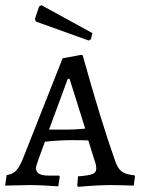

<svg xmlns="http://www.w3.org/2000/svg" viewBox="-22 -721 548 748"><path d="M499 2 504 -34 502 -38C479.3 -40 462.8 -44.8 452.5 -52.5C442.2 -60.2 433.7 -73.7 427 -93C389 -200.3 346.7 -338 300 -506L293 -507L222 -494L65 -97C56.3 -77 47.7 -62.8 39 -54.5C30.3 -46.2 18.7 -41 4 -39L-2 2L90 0C126 0 164.3 1.7 205 5L211 -33L208 -37H165C133.7 -37 118 -47 118 -67C118 -73 129.7 -107 153 -169C191 -173 225.3 -175 256 -175C286.7 -175 308.7 -174.7 322 -174L346 -97C350.7 -85 353 -74 353 -64C353 -54 348.2 -47 338.5 -43C328.8 -39 310 -36 282 -34L279 2L282 7C334.7 2.3 376.7 0 408 0C428 0 458.3 0.7 499 2ZM237 -216H169L242 -414H249L310 -220C284.7 -217.3 260.3 -216 237 -216ZM118 -637 324 -563 332 -568 338 -592 139 -701 130 -695 114 -647Z"/></svg>

Font: Alegreya SC
Style: Regular
Weight: 400
Designer: Juan Pablo del Peral
Foundry: Juan Pablo del Peral
Version: Version 1.003